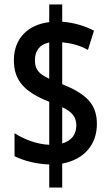

<svg xmlns="http://www.w3.org/2000/svg" viewBox="-20 -780 494 858"><path d="M200 -45V58H258V-49C357 -67 413 -135 413 -226C413 -317 363 -361 258 -404V-591C299 -587 337 -577 373 -557L400 -643C356 -666 307 -679 258 -683V-760H200V-681C106 -670 42 -609 42 -511C42 -419 90 -369 200 -325V-133C145 -135 86 -158 45 -185V-82C87 -61 143 -47 200 -45ZM200 -590V-428C153 -450 136 -470 136 -511C136 -552 157 -582 200 -590ZM258 -139V-301C301 -281 321 -258 321 -219C321 -181 301 -151 258 -139Z"/></svg>

Font: Noto Sans Georgian ExtraCondensed SemiBold
Style: Regular
Weight: 600
Width: 2
Designer: Monotype Design Team, Akaki Razmadze
Foundry: Google LLC
Version: Version 2.005